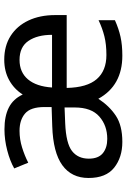

<svg xmlns="http://www.w3.org/2000/svg" viewBox="134 -720 596 904"><g transform="rotate(-90 432.0 -268.0)"><path d="M603 -546Q668 -546 715 -516Q762 -486 787.5 -432Q813 -378 813 -306V-252H470Q472 -156 511.5 -110.5Q551 -65 625 -65Q675 -65 713 -74.5Q751 -84 789 -102V-25Q749 -7 710.5 1.5Q672 10 622 10Q481 10 419 -103Q385 -51 339 -20.5Q293 10 216 10Q143 10 94.5 -28.5Q46 -67 46 -149Q46 -229 106 -272.5Q166 -316 290 -320L380 -323V-357Q380 -422 349.5 -448Q319 -474 268 -474Q228 -474 189.5 -462Q151 -450 118 -433L91 -499Q126 -519 176 -532Q226 -545 275 -545Q337 -545 377.5 -524.5Q418 -504 439 -459Q465 -500 507 -523Q549 -546 603 -546ZM602 -474Q544 -474 510.5 -434.5Q477 -395 472 -321H720Q720 -390 691.5 -432Q663 -474 602 -474ZM303 -259Q209 -255 173 -227Q137 -199 137 -148Q137 -103 162.5 -82Q188 -61 230 -61Q293 -61 335.5 -98.5Q378 -136 378 -214V-262Z"/></g></svg>

Font: RS Noto Sans
Style: Regular
Weight: 400
Designer: Monotype Design Team
Foundry: Monotype Imaging Inc.
Version: Version 3.10